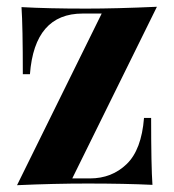

<svg xmlns="http://www.w3.org/2000/svg" viewBox="-20 -542 514 567"><path d="M245.6 -15.1Q310.1 -15.1 354 -57.4Q397.9 -99.6 405.3 -193.8H426.3Q426.3 -51.3 430.2 3.9Q349.6 0 238.3 0Q140.1 0 30.3 4.9L280.3 -502H224.1Q82 -502 68.4 -322.8H47.4Q47.4 -464.8 43.5 -521Q121.1 -516.6 235.4 -516.6Q322.8 -516.6 443.4 -522L193.4 -15.1Z"/></svg>

Font: TypoPRO Playfair Display
Style: Bold
Weight: 700
Designer: Claus Eggers Sørensen
Foundry: Claus Eggers Sørensen
Version: Version 1.004;PS 001.004;hotconv 1.0.70;makeotf.lib2.5.58329